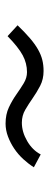

<svg xmlns="http://www.w3.org/2000/svg" viewBox="230 -650 173 672"><g transform="rotate(90 316.0 -313.5)"><path d="M68 -289Q93 -315 113.5 -332.5Q134 -350 152.5 -360.5Q171 -371 189 -375.5Q207 -380 228 -380Q257 -380 280 -368Q303 -356 323 -342Q343 -328 363.5 -316Q384 -304 409 -304Q441 -304 473 -322.5Q505 -341 520 -370L565 -346Q553 -327 536.5 -309Q520 -291 500 -277.5Q480 -264 457.5 -255.5Q435 -247 412 -247Q380 -247 355.5 -258.5Q331 -270 310.5 -284.5Q290 -299 271 -310.5Q252 -322 232 -322Q201 -322 173 -307Q145 -292 106 -254Z"/></g></svg>

Font: Encode Sans Normal
Style: Light
Weight: 300
Designer: Pablo Impallari, Andres Torresi
Foundry: Pablo Impallari, Andres Torresi
Version: Version 1.000; ttfautohint (v1.00) -l 8 -r 50 -G 200 -x 14 -